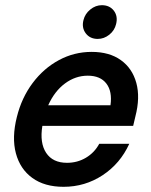

<svg xmlns="http://www.w3.org/2000/svg" viewBox="-20 -710 582 740"><path d="M225 10Q151.7 10 104.6 -24.2Q57.5 -58.3 41.2 -119.2Q25 -180 45 -259.2Q63.3 -333.3 105.8 -390Q148.3 -446.7 207.1 -478.3Q265.8 -510 333.3 -510Q401.7 -510 445.8 -478.3Q490 -446.7 505.4 -390.4Q520.8 -334.2 501.7 -260.8L493.3 -225H143.3Q132.5 -159.2 157.9 -120.8Q183.3 -82.5 238.3 -82.5Q278.3 -82.5 311.2 -102.1Q344.2 -121.7 362.5 -155.8H478.3Q443.3 -79.2 375.4 -34.6Q307.5 10 225 10ZM165.8 -304.2H405.8Q413.3 -357.5 390 -387.9Q366.7 -418.3 318.3 -418.3Q270.8 -418.3 230.4 -388.3Q190 -358.3 165.8 -304.2ZM356.7 -560Q326.7 -560 310.4 -581.7Q294.2 -603.3 301.7 -632.5Q307.5 -656.7 327.9 -673.3Q348.3 -690 372.5 -690Q402.5 -690 418.8 -668.8Q435 -647.5 427.5 -617.5Q421.7 -592.5 401.2 -576.2Q380.8 -560 356.7 -560Z"/></svg>

Font: Funnel Sans Medium
Style: Italic
Weight: 500
Italic angle: -14.036°
Version: Version 1.000; Beta; Release 5; Build 24; ttfautohint (v1.8.